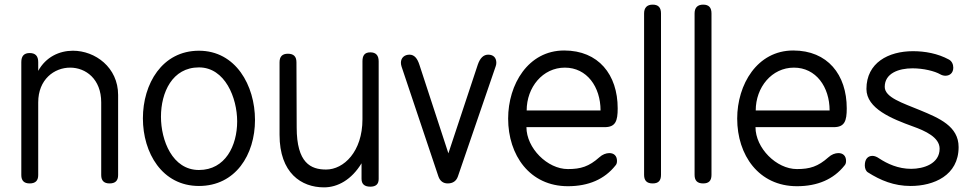

<svg xmlns="http://www.w3.org/2000/svg" viewBox="-20 -792 4192 829"><path d="M72 -36C72 -12 84 0 108 0C133 0 145 -12 145 -36V-350C145 -449 214 -500 283 -500C350 -500 417 -451 417 -350V-36C417 -12 429 0 453 0C478 0 490 -12 490 -36V-382C490 -501 391 -573 295 -573C236 -573 178 -546 145 -486V-524C145 -550 133 -563 108 -563C84 -563 72 -550 72 -524Z M839 -573C680 -573 597 -430 597 -281C597 -132 680 11 839 11C997 11 1081 -124 1081 -274C1081 -423 998 -573 839 -573ZM839 -501C952 -501 1004 -369 1004 -268C1004 -163 953 -58 839 -58C724 -58 675 -186 675 -288C675 -393 724 -501 839 -501Z M1260 -523C1260 -548 1248 -560 1223 -560C1199 -560 1187 -548 1187 -523V-210C1187 -45 1281 17 1379 17C1438 17 1498 -16 1541 -87V-20C1541 3 1554 14 1579 14C1603 14 1615 3 1615 -19V-527C1615 -553 1603 -566 1579 -566C1553 -566 1545 -551 1545 -527V-277C1545 -137 1464 -60 1388 -60C1322 -60 1261 -88 1261 -242Z M1791 -512C1782 -540 1769 -556 1748 -556C1727 -556 1711 -543 1711 -521C1711 -516 1712 -510 1714 -504L1873 -30C1880 -10 1894 0 1913 0C1935 0 1950 -10 1957 -30L2120 -505C2122 -510 2123 -516 2123 -521C2123 -544 2109 -556 2088 -556C2068 -556 2053 -542 2043 -513L1916 -130Z M2254 -315C2254 -415 2323 -500 2419 -500C2514 -500 2573 -417 2573 -315ZM2416 -574C2260 -574 2174 -427 2174 -280C2174 -122 2267 12 2432 12C2521 12 2590 -18 2637 -77C2642 -82 2644 -89 2644 -97C2644 -120 2630 -131 2611 -131C2597 -131 2581 -125 2568 -113C2523 -73 2488 -62 2432 -62C2343 -62 2253 -153 2253 -243H2591C2638 -243 2647 -270 2647 -324C2647 -470 2564 -574 2416 -574Z M2761 -37C2761 -12 2773 0 2798 0C2823 0 2834 -12 2834 -37V-734C2834 -759 2823 -772 2798 -772C2774 -772 2761 -759 2761 -734Z M2979 -37C2979 -12 2991 0 3016 0C3041 0 3052 -12 3052 -37V-734C3052 -759 3041 -772 3016 -772C2992 -772 2979 -759 2979 -734Z M3243 -315C3243 -415 3312 -500 3408 -500C3503 -500 3562 -417 3562 -315ZM3405 -574C3249 -574 3163 -427 3163 -280C3163 -122 3256 12 3421 12C3510 12 3579 -18 3626 -77C3631 -82 3633 -89 3633 -97C3633 -120 3619 -131 3600 -131C3586 -131 3570 -125 3557 -113C3512 -73 3477 -62 3421 -62C3332 -62 3242 -153 3242 -243H3580C3627 -243 3636 -270 3636 -324C3636 -470 3553 -574 3405 -574Z M3776 -108C3766 -115 3756 -119 3747 -119C3728 -119 3714 -106 3714 -78C3714 -66 3718 -54 3727 -48C3782 -13 3840 11 3912 11C4011 11 4119 -34 4119 -157C4119 -247 4035 -282 3953 -316C3878 -347 3800 -371 3800 -417C3800 -476 3861 -497 3920 -497C3967 -497 4016 -485 4040 -471C4047 -467 4055 -465 4062 -465C4081 -465 4096 -477 4096 -500C4096 -514 4090 -528 4077 -535C4029 -561 3974 -571 3922 -571C3816 -571 3721 -521 3721 -408C3721 -323 3831 -279 3922 -246C3975 -227 4037 -199 4037 -150C4037 -85 3968 -63 3914 -63C3858 -63 3811 -85 3776 -108Z"/></svg>

Font: Numismatica Pro
Style: Regular
Weight: 400
Designer: Chris Hopkins
Foundry: Edward C. D. Hopkins
Version: Version 2.19D